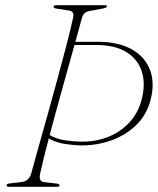

<svg xmlns="http://www.w3.org/2000/svg" viewBox="-20 -720 608 740"><path d="M135 -52Q127.5 -20.5 150.5 -18L198.5 -12.5Q209.5 -11.5 209.5 -5Q209.5 0 198.5 0H15.5Q5.5 0 5.5 -5.5Q4.5 -12 17.5 -13L63 -18.5Q90 -21 100 -50Q111 -91.5 127.8 -151Q144.5 -210.5 163.8 -279Q183 -347.5 201.8 -416.8Q220.5 -486 236.5 -547.2Q252.5 -608.5 262 -652.5Q267 -676.5 246 -679.5L199 -686.5Q186 -688.5 186 -695Q186 -700 202 -700H383.5Q392 -700 392 -696Q392 -690 377.5 -687.5L327 -678Q303 -674.5 296.5 -653.5Q291 -633 284.5 -609.2Q278 -585.5 270.5 -559H355.5Q436 -559 488 -529.8Q540 -500.5 559 -448.2Q578 -396 558.5 -328.5Q543.5 -275.5 504.8 -237.8Q466 -200 411.2 -179.8Q356.5 -159.5 293.5 -159.5Q262.5 -160 228.5 -165.5Q194.5 -171 168 -186.5Q157.5 -146 149 -111.8Q140.5 -77.5 135 -52ZM294.5 -174Q379 -173.5 441.2 -215.8Q503.5 -258 524.5 -330.5Q542 -394 527 -442.8Q512 -491.5 467.5 -519Q423 -546.5 351.5 -546.5H267Q245 -467 219 -374Q193 -281 171.5 -199.5Q198.5 -183.5 233.8 -178.8Q269 -174 294.5 -174Z"/></svg>

Font: Fraunces 72pt Thin
Style: Italic
Weight: 100
Italic angle: -16°
Version: Version 1.000;[b76b70a41]